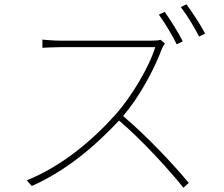

<svg xmlns="http://www.w3.org/2000/svg" viewBox="-20 -851 1040 892"><path d="M745 -796 718 -783C745 -746 782 -685 801 -645L829 -659C807 -703 770 -761 745 -796ZM846 -831 820 -818C849 -781 882 -726 905 -681L933 -695C913 -734 873 -795 846 -831ZM746 -649 726 -666C715 -663 701 -662 680 -662C649 -662 287 -662 261 -662C229 -662 177 -667 177 -667V-629C177 -629 231 -632 261 -632C287 -632 671 -632 701 -632C673 -537 588 -399 518 -320C406 -195 265 -78 104 -13L128 13C288 -58 422 -172 533 -291C641 -199 763 -65 832 21L857 -1C786 -87 665 -216 552 -312C626 -398 697 -529 732 -624C734 -630 742 -644 746 -649Z"/></svg>

Font: Harano Aji Gothic K1 ExtraLight
Style: Regular
Weight: 250
Foundry: Masamichi Hosoda
Version: HaranoAjiGothicK1-ExtraLight version 20230610;ttx 4.39.4